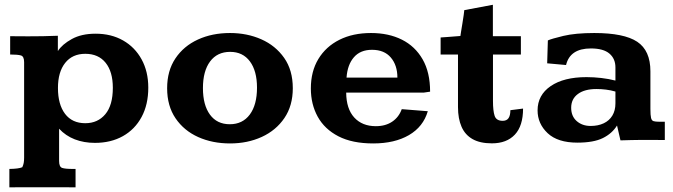

<svg xmlns="http://www.w3.org/2000/svg" viewBox="-20 -598 2873 820"><path d="M20 202.1V123.5Q59.6 123 75.2 116.2Q79.6 106.9 81.3 97.7Q83 88.4 83 75.2V-332.5Q83 -357.4 69.1 -361.3Q55.2 -365.2 23.4 -365.2V-443.4Q43.9 -443.4 63.5 -443.1Q83 -442.9 101.1 -442.9Q131.3 -442.9 162.8 -443.4Q194.3 -443.8 227.1 -445.3V-379.9Q245.6 -408.7 286.9 -431.4Q328.1 -454.1 388.2 -454.1Q455.1 -454.1 505.6 -425.3Q556.2 -396.5 584.7 -344.5Q613.3 -292.5 613.3 -223.6Q613.3 -151.4 584.7 -98.4Q556.2 -45.4 504.9 -16.6Q453.6 12.2 385.3 12.2Q338.4 12.2 299.3 -2.9Q260.3 -18.1 232.4 -48.3V89.4Q232.4 114.7 245.4 119.1Q258.3 123.5 291 123.5H302.7V202.1Q289.1 202.1 270.3 201.9Q251.5 201.7 230.7 201.7Q210 201.7 190.4 201.7Q170.9 201.7 155.3 201.7Q140.6 201.7 122.3 201.7Q104 201.7 85 201.7Q65.9 201.7 49.1 201.9Q32.2 202.1 20 202.1ZM344.2 -71.8Q397.5 -71.8 429.7 -110.1Q461.9 -148.4 461.9 -223.1Q461.9 -291.5 431.2 -329.8Q400.4 -368.2 344.2 -368.2Q289.1 -368.2 258.3 -329.3Q227.5 -290.5 227.5 -222.2Q227.5 -151.9 257.8 -111.8Q288.1 -71.8 344.2 -71.8Z M962.4 14.6Q887.2 14.6 826.4 -12.7Q765.6 -40 729.7 -92.8Q693.8 -145.5 693.8 -221.2Q693.8 -295.9 729.2 -348.6Q764.6 -401.4 825.4 -429.2Q886.2 -457 962.4 -457Q1035.2 -457 1095.9 -430.2Q1156.7 -403.3 1193.6 -350.8Q1230.5 -298.3 1230.5 -221.2Q1230.5 -146.5 1194.6 -93.8Q1158.7 -41 1097.9 -13.2Q1037.1 14.6 962.4 14.6ZM961.4 -67.4Q1016.1 -67.4 1046.9 -108.9Q1077.6 -150.4 1077.6 -223.6Q1077.6 -294.9 1047.4 -335.7Q1017.1 -376.5 962.9 -376.5Q907.7 -376.5 877.2 -335.4Q846.7 -294.4 846.7 -221.7Q846.7 -149.4 876.7 -108.4Q906.7 -67.4 961.4 -67.4Z M1573.7 14.6Q1484.4 14.6 1425.3 -15.9Q1366.2 -46.4 1336.9 -99.6Q1307.6 -152.8 1307.6 -220.2Q1307.6 -293 1339.6 -345.9Q1371.6 -398.9 1429.4 -428Q1487.3 -457 1564.5 -457Q1639.6 -457 1696.3 -428.7Q1752.9 -400.4 1784.9 -344.7Q1816.9 -289.1 1816.9 -206.5L1790.5 -202.6H1458.5Q1459 -133.3 1492.9 -96.2Q1526.9 -59.1 1585 -59.1Q1626.5 -59.1 1655 -78.4Q1683.6 -97.7 1695.8 -131.8L1807.1 -123Q1787.6 -56.6 1726.6 -21Q1665.5 14.6 1573.7 14.6ZM1460 -266.6H1677.2Q1677.2 -319.3 1649.2 -352.3Q1621.1 -385.3 1568.8 -385.3Q1519 -385.3 1491.5 -353.5Q1463.9 -321.8 1460 -266.6Z M2080.6 14.2Q2030.3 14.2 1998.3 -3.9Q1966.3 -22 1951.2 -56.6Q1936 -91.3 1936 -140.6V-365.2H1861.8V-438Q1869.1 -438.5 1889.6 -439.9Q1910.2 -441.4 1928.2 -442.9Q1946.3 -444.3 1946.3 -444.3Q1946.3 -446.8 1949 -462.2Q1951.7 -477.5 1954.8 -497.6Q1958 -517.6 1960.4 -533.9Q1962.9 -550.3 1962.9 -554.7L2085 -577.6V-443.4H2204.6V-365.2H2085.4V-167Q2085.4 -124.5 2092.5 -103.3Q2099.6 -82 2127 -82Q2144 -82 2151.9 -93.5Q2159.7 -105 2159.7 -127.4L2213.9 -134.3Q2213.9 -60.5 2179 -23.2Q2144 14.2 2080.6 14.2Z M2445.8 11.2Q2361.8 11.2 2318.8 -29.3Q2275.9 -69.8 2275.9 -126.5Q2275.9 -191.9 2331.8 -230.2Q2387.7 -268.6 2484.9 -268.6Q2516.6 -268.6 2548.3 -264.9Q2580.1 -261.2 2608.4 -253.9V-310.1Q2608.4 -347.2 2582.8 -369.1Q2557.1 -391.1 2503.4 -391.1Q2414.6 -391.1 2397.5 -320.3L2316.9 -327.6L2319.8 -425.3Q2334 -432.1 2385.7 -444.6Q2437.5 -457 2518.1 -457Q2645 -457 2701.4 -419.7Q2757.8 -382.3 2757.8 -293.5V-132.8Q2757.8 -106 2760.5 -94.5Q2763.2 -83 2771.2 -80.6Q2779.3 -78.1 2795.9 -78.1H2819.3V0Q2814.5 0 2794.2 -0.2Q2773.9 -0.5 2752.4 -0.5Q2731 -0.5 2723.1 -0.5Q2695.8 0 2676.5 0.2Q2657.2 0.5 2629.9 1.5L2615.2 -62Q2594.2 -27.8 2554.7 -8.3Q2515.1 11.2 2445.8 11.2ZM2502.4 -60.1Q2534.2 -60.1 2558.1 -71.3Q2582 -82.5 2595.2 -104.2Q2608.4 -126 2608.4 -156.7V-207Q2587.9 -212.9 2567.9 -215.3Q2547.9 -217.8 2527.3 -217.8Q2476.6 -217.8 2448 -196.5Q2419.4 -175.3 2419.4 -137.7Q2419.4 -101.6 2443.1 -80.8Q2466.8 -60.1 2502.4 -60.1Z"/></svg>

Font: Kameron
Style: Bold
Weight: 700
Designer: Vernon Adams
Foundry: Vernon Adams
Version: Version 1.100